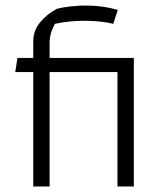

<svg xmlns="http://www.w3.org/2000/svg" viewBox="-20 -673 583 693"><path d="M100 -413H35L43 -464H100V-524Q100 -562 124.5 -592Q149 -622 185 -641Q207 -647 236 -650Q265 -653 287 -653Q352 -653 405 -637L389 -587Q346 -598 283 -598Q229 -598 178 -587Q168 -568 163.5 -551.5Q159 -535 159 -515V-464H463V0H404V-413H159V0H100Z"/></svg>

Font: Athiti
Style: Regular
Weight: 400
Designer: CadsonDemak Team
Foundry: CadsonDemak
Version: Version 1.033